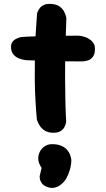

<svg xmlns="http://www.w3.org/2000/svg" viewBox="-20 -670 535 969"><path d="M250 0Q224 0 207.5 -10Q191 -20 182 -33.5Q173 -47 169.5 -57Q166 -67 166 -67Q162 -110 159 -162Q156 -214 155.5 -270.5Q155 -327 156 -384.5Q157 -442 160 -497Q163 -552 167 -601Q167 -601 169.5 -609Q172 -617 179.5 -627.5Q187 -638 201.5 -645Q216 -652 240 -650Q266 -648 281 -637Q296 -626 303 -612.5Q310 -599 312.5 -589Q315 -579 315 -579Q314 -541 312 -491.5Q310 -442 309 -387Q308 -332 308.5 -274.5Q309 -217 310 -161.5Q311 -106 314 -57Q314 -57 312.5 -48.5Q311 -40 305 -28.5Q299 -17 286 -8.5Q273 0 250 0ZM390 -360Q311 -360 241 -362.5Q171 -365 115 -366Q115 -366 104 -367.5Q93 -369 77.5 -374.5Q62 -380 50 -392.5Q38 -405 36 -425Q34 -444 41 -455.5Q48 -467 58.5 -472.5Q69 -478 77.5 -480.5Q86 -483 86 -483Q94 -484 116 -485Q138 -486 169 -487Q200 -488 235.5 -488.5Q271 -489 307 -489.5Q343 -490 375 -490Q375 -490 384 -489Q393 -488 405.5 -484.5Q418 -481 430.5 -473Q443 -465 451.5 -452.5Q460 -440 459 -420Q459 -396 448 -382.5Q437 -369 423.5 -365Q410 -361 400 -360.5Q390 -360 390 -360ZM219 274Q198 266 190 253.5Q182 241 181 230.5Q180 220 180 220L190 177Q172 152 173 126.5Q174 101 190.5 81.5Q207 62 233 58Q264 56 285 64Q306 72 317.5 85Q329 98 334 112Q339 126 340 137Q340 161 333 185.5Q326 210 315 229.5Q304 249 289 260Q289 260 280.5 266.5Q272 273 256 277Q240 281 219 274Z"/></svg>

Font: Sour Gummy
Style: Bold
Weight: 700
Designer: Stefie Justprince
Foundry: Eifetstype
Version: Version 1.000